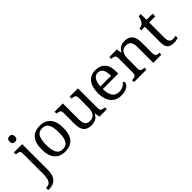

<svg xmlns="http://www.w3.org/2000/svg" viewBox="54 -1722 2925 2925"><g transform="rotate(-45 1516.0 -260.0)"><path d="M151 -636Q127 -636 110.5 -650Q94 -664 94 -698Q94 -733 110.5 -746.5Q127 -760 151 -760Q174 -760 191 -746.5Q208 -733 208 -698Q208 -664 191 -650Q174 -636 151 -636ZM-12 240V193H-5Q31 193 56.5 176.5Q82 160 95 119.5Q108 79 108 9V-426Q108 -470 83.5 -482Q59 -494 26 -494H23V-536H202V8Q202 97 176.5 148Q151 199 106.5 219.5Q62 240 4 240Z M587 10Q479 10 417 -59Q355 -128 355 -269Q355 -409 414.5 -477.5Q474 -546 590 -546Q698 -546 760 -477.5Q822 -409 822 -269Q822 -128 762.5 -59Q703 10 587 10ZM589 -42Q664 -42 694.5 -99.5Q725 -157 725 -269Q725 -381 694 -437Q663 -493 588 -493Q513 -493 482.5 -437Q452 -381 452 -269Q452 -157 483 -99.5Q514 -42 589 -42Z M1150 10Q1071 10 1028 -36.5Q985 -83 985 -186V-426Q985 -470 960.5 -482Q936 -494 903 -494H900V-536H1079V-191Q1079 -126 1101 -90Q1123 -54 1184 -54Q1250 -54 1280 -98.5Q1310 -143 1310 -216V-422Q1310 -469 1286 -481.5Q1262 -494 1228 -494H1225V-536H1404V-109Q1404 -65 1428.5 -53.5Q1453 -42 1486 -42H1489V0H1330L1317 -81H1312Q1281 -25 1240 -7.5Q1199 10 1150 10Z M1799 10Q1690 10 1628.5 -62Q1567 -134 1567 -264Q1567 -404 1625 -475Q1683 -546 1789 -546Q1886 -546 1941.5 -486Q1997 -426 1997 -307V-261H1664Q1666 -152 1703.5 -102.5Q1741 -53 1813 -53Q1865 -53 1901.5 -74.5Q1938 -96 1956 -123Q1963 -120 1969 -111Q1975 -102 1975 -89Q1975 -69 1956 -46Q1937 -23 1898 -6.5Q1859 10 1799 10ZM1896 -315Q1896 -395 1871.5 -443.5Q1847 -492 1787 -492Q1732 -492 1701.5 -446.5Q1671 -401 1666 -315Z M2075 0V-42H2083Q2117 -42 2141 -54.5Q2165 -67 2165 -114V-426Q2165 -470 2141.5 -482Q2118 -494 2085 -494H2080V-536H2242L2255 -455H2260Q2291 -511 2329.5 -528.5Q2368 -546 2416 -546Q2495 -546 2539.5 -499.5Q2584 -453 2584 -350V-114Q2584 -67 2604.5 -54.5Q2625 -42 2659 -42H2664V0H2490V-345Q2490 -410 2465.5 -446Q2441 -482 2380 -482Q2335 -482 2308.5 -459.5Q2282 -437 2270.5 -400Q2259 -363 2259 -320V-109Q2259 -65 2282.5 -53.5Q2306 -42 2339 -42H2344V0Z M2932 10Q2856 10 2821.5 -24.5Q2787 -59 2787 -145V-479H2711V-519Q2729 -519 2751 -526.5Q2773 -534 2789 -551Q2806 -569 2817 -595Q2828 -621 2835 -659H2881V-536H3012V-479H2881V-142Q2881 -91 2902 -67Q2923 -43 2957 -43Q2975 -43 2990 -45Q3005 -47 3021 -50V-6Q3008 0 2982 5Q2956 10 2932 10Z"/></g></svg>

Font: Noto Serif Ahom
Style: Regular
Weight: 400
Designer: Monotype Design Team
Foundry: Monotype Imaging Inc.
Version: Version 2.007; ttfautohint (v1.8.4.7-5d5b)